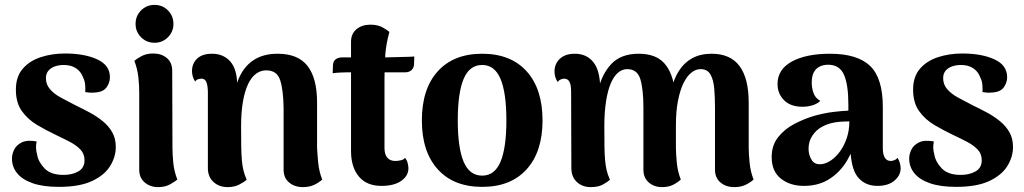

<svg xmlns="http://www.w3.org/2000/svg" viewBox="-20 -751 4190 786"><path d="M221 14Q156 14 113.5 -1Q71 -16 50 -42Q29 -68 29 -102Q29 -120 38 -138.5Q47 -157 69 -168Q91 -179 130 -172Q127 -158 127.5 -145Q128 -132 132 -118Q137 -88 162.5 -61.5Q188 -35 240 -35Q276 -35 301 -49.5Q326 -64 326 -95Q326 -121 309.5 -138.5Q293 -156 266.5 -170Q240 -184 210 -198Q172 -216 133.5 -238.5Q95 -261 70 -295.5Q45 -330 45 -384Q45 -437 73 -469.5Q101 -502 147 -517Q193 -532 246 -532Q326 -532 378 -508Q430 -484 430 -435Q430 -412 415.5 -392.5Q401 -373 364 -372Q354 -371 345.5 -372Q337 -373 329 -374Q330 -388 328.5 -404.5Q327 -421 320 -434Q312 -457 292 -471Q272 -485 241 -485Q222 -485 205.5 -479.5Q189 -474 178.5 -462Q168 -450 168 -431Q168 -405 185 -385.5Q202 -366 230 -351Q258 -336 289 -320Q318 -306 347 -290.5Q376 -275 400.5 -255Q425 -235 439.5 -209.5Q454 -184 454 -149Q454 -109 431 -71.5Q408 -34 357 -10Q306 14 221 14Z M613 -576Q580 -576 557.5 -598.5Q535 -621 535 -653Q535 -686 557.5 -708.5Q580 -731 613 -731Q645 -731 667.5 -708.5Q690 -686 690 -653Q690 -621 667.5 -598.5Q645 -576 613 -576ZM686 -146Q686 -118 689.5 -83.5Q693 -49 706 -16Q697 -8 676.5 3.5Q656 15 627 15Q595 15 572.5 -4Q550 -23 550 -56V-371Q550 -400 546.5 -434Q543 -468 530 -502Q539 -510 559 -521Q579 -532 607 -532Q641 -532 663 -513.5Q685 -495 685 -461Z M912 15Q877 15 854 -6Q831 -27 831 -63V-376Q830 -405 824 -417Q818 -429 805 -429Q800 -429 792 -427Q784 -425 779 -417Q766 -437 766 -460Q766 -491 787 -511Q808 -531 848 -531Q895 -531 923 -499Q951 -467 951 -401V-371L934 -340Q942 -400 963.5 -442.5Q985 -485 1023 -508Q1061 -531 1117 -531Q1200 -531 1239 -481Q1278 -431 1278 -331V-146Q1279 -124 1282.5 -86.5Q1286 -49 1299 -16Q1285 -3 1265.5 6Q1246 15 1220 15Q1186 15 1163.5 -4Q1141 -23 1141 -56V-309Q1140 -382 1127 -422.5Q1114 -463 1070 -463Q1047 -463 1028 -449Q1009 -435 995.5 -406.5Q982 -378 974.5 -335Q967 -292 967 -235Q967 -186 967.5 -153Q968 -120 970 -96.5Q972 -73 976.5 -54Q981 -35 990 -15Q981 -7 960.5 4Q940 15 912 15Z M1542 10Q1481 10 1449 -28.5Q1417 -67 1417 -133V-580Q1417 -613 1439.5 -631.5Q1462 -650 1496 -650Q1526 -650 1546 -639Q1566 -628 1574 -620Q1561 -572 1557.5 -530Q1554 -488 1554 -426V-145Q1554 -119 1565.5 -105.5Q1577 -92 1599 -92Q1609 -92 1621.5 -95Q1634 -98 1638 -105Q1646 -95 1649 -83Q1652 -71 1652 -62Q1652 -31 1622.5 -10.5Q1593 10 1542 10ZM1342 -451 1343 -484Q1344 -501 1354.5 -508.5Q1365 -516 1379 -516H1553Q1557 -516 1574.5 -516.5Q1592 -517 1614.5 -517.5Q1637 -518 1654.5 -518.5Q1672 -519 1676 -520L1675 -488Q1674 -472 1664 -463.5Q1654 -455 1640 -455H1402Q1392 -455 1372 -454Q1352 -453 1342 -451Z M1954 14Q1837 14 1772 -58Q1707 -130 1707 -258Q1707 -387 1772 -459Q1837 -531 1954 -531Q2071 -531 2136 -459Q2201 -387 2201 -258Q2201 -130 2136 -58Q2071 14 1954 14ZM1954 -32Q2005 -32 2029 -89Q2053 -146 2053 -258Q2053 -371 2029 -428Q2005 -485 1954 -485Q1902 -485 1878 -428Q1854 -371 1854 -258Q1854 -146 1878 -89Q1902 -32 1954 -32Z M3045 -146Q3045 -124 3048.5 -86.5Q3052 -49 3065 -16Q3052 -4 3032.5 5.5Q3013 15 2986 15Q2952 15 2929.5 -4Q2907 -23 2907 -56V-309Q2907 -351 2904 -387.5Q2901 -424 2888.5 -446Q2876 -468 2848 -468Q2828 -468 2810 -453.5Q2792 -439 2778 -410.5Q2764 -382 2755.5 -338.5Q2747 -295 2747 -238V-146Q2747 -124 2750.5 -86.5Q2754 -49 2767 -16Q2754 -4 2735.5 5.5Q2717 15 2690 15Q2658 15 2636 -4Q2614 -23 2614 -56V-309Q2614 -385 2601.5 -426.5Q2589 -468 2548 -468Q2527 -468 2510 -453.5Q2493 -439 2480.5 -410Q2468 -381 2461 -336.5Q2454 -292 2454 -233Q2454 -185 2454.5 -152Q2455 -119 2457 -96Q2459 -73 2463.5 -54Q2468 -35 2477 -15Q2468 -7 2449 4Q2430 15 2398 15Q2364 15 2341.5 -6Q2319 -27 2319 -63L2318 -376Q2318 -404 2311 -416.5Q2304 -429 2290 -429Q2284 -429 2276 -426Q2268 -423 2263 -415Q2250 -435 2250 -458Q2250 -490 2272 -510.5Q2294 -531 2333 -531Q2382 -531 2409.5 -496Q2437 -461 2437 -388V-356L2428 -379Q2443 -447 2482.5 -489Q2522 -531 2595 -531Q2664 -531 2699 -492.5Q2734 -454 2743 -379L2728 -383Q2738 -427 2759 -460.5Q2780 -494 2813.5 -512.5Q2847 -531 2893 -531Q2970 -531 3007.5 -480.5Q3045 -430 3045 -331Z M3572 10Q3520 10 3490.5 -27.5Q3461 -65 3461 -161V-199L3485 -194Q3475 -139 3447 -92.5Q3419 -46 3375 -18Q3331 10 3271 10Q3214 10 3176.5 -20Q3139 -50 3139 -108Q3139 -156 3165.5 -189.5Q3192 -223 3232.5 -244Q3273 -265 3314 -277Q3354 -288 3389.5 -292.5Q3425 -297 3453 -298V-323Q3453 -404 3435 -445Q3417 -486 3370 -486Q3351 -486 3335.5 -478.5Q3320 -471 3311.5 -455Q3303 -439 3303 -412Q3303 -392 3310 -371Q3317 -350 3338 -338Q3326 -326 3306.5 -320Q3287 -314 3265 -314Q3216 -314 3189.5 -341Q3163 -368 3163 -407Q3163 -467 3221.5 -499Q3280 -531 3378 -531Q3490 -531 3542 -481Q3594 -431 3594 -314V-145Q3594 -92 3627 -92Q3632 -92 3640.5 -95Q3649 -98 3654 -105Q3661 -95 3664 -83Q3667 -71 3667 -62Q3667 -33 3641.5 -11.5Q3616 10 3572 10ZM3343 -79Q3362 -81 3382 -94.5Q3402 -108 3419 -131.5Q3436 -155 3446.5 -186Q3457 -217 3457 -254Q3438 -254 3418 -252.5Q3398 -251 3379.5 -246Q3361 -241 3345 -232Q3321 -219 3305.5 -195.5Q3290 -172 3290 -142Q3290 -117 3302.5 -96.5Q3315 -76 3343 -79Z M3894 14Q3829 14 3786.5 -1Q3744 -16 3723 -42Q3702 -68 3702 -102Q3702 -120 3711 -138.5Q3720 -157 3742 -168Q3764 -179 3803 -172Q3800 -158 3800.5 -145Q3801 -132 3805 -118Q3810 -88 3835.5 -61.5Q3861 -35 3913 -35Q3949 -35 3974 -49.5Q3999 -64 3999 -95Q3999 -121 3982.5 -138.5Q3966 -156 3939.5 -170Q3913 -184 3883 -198Q3845 -216 3806.5 -238.5Q3768 -261 3743 -295.5Q3718 -330 3718 -384Q3718 -437 3746 -469.5Q3774 -502 3820 -517Q3866 -532 3919 -532Q3999 -532 4051 -508Q4103 -484 4103 -435Q4103 -412 4088.5 -392.5Q4074 -373 4037 -372Q4027 -371 4018.5 -372Q4010 -373 4002 -374Q4003 -388 4001.5 -404.5Q4000 -421 3993 -434Q3985 -457 3965 -471Q3945 -485 3914 -485Q3895 -485 3878.5 -479.5Q3862 -474 3851.5 -462Q3841 -450 3841 -431Q3841 -405 3858 -385.5Q3875 -366 3903 -351Q3931 -336 3962 -320Q3991 -306 4020 -290.5Q4049 -275 4073.5 -255Q4098 -235 4112.5 -209.5Q4127 -184 4127 -149Q4127 -109 4104 -71.5Q4081 -34 4030 -10Q3979 14 3894 14Z"/></svg>

Font: Arima Thin
Style: Bold
Weight: 700
Version: Version 1.100